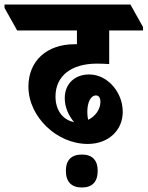

<svg xmlns="http://www.w3.org/2000/svg" viewBox="-90 -647 654 851"><path d="M299 -9C390 -9 454 -69 454 -151C454 -193 439 -231 415 -261C388 -294 350 -317 305 -317C241 -317 197 -275 197 -212C197 -175 211 -139 238 -106C189 -115 156 -158 156 -219C156 -310 225 -365 340 -365C360 -365 379 -364 394 -363V-512H544V-527L488 -627H-70V-612L-14 -512H251V-451C247 -451 244 -451 241 -451C117 -451 36 -377 36 -263C36 -195 68 -132 117 -85C165 -39 230 -9 299 -9ZM297 -151C297 -195 313 -224 335 -224C348 -224 355 -214 355 -195C355 -162 332 -131 301 -116C298 -127 297 -139 297 -151ZM273 184C319 184 343 159 343 110C343 63 319 38 273 38C226 38 202 63 202 110C202 158 226 184 273 184Z"/></svg>

Font: Noto Serif Devanagari Condensed Black
Style: Regular
Weight: 900
Width: 3
Designer: Universal Thirst, Indian Type Foundry and the Monotype Design Team
Foundry: Monotype Imaging Inc.
Version: Version 2.004